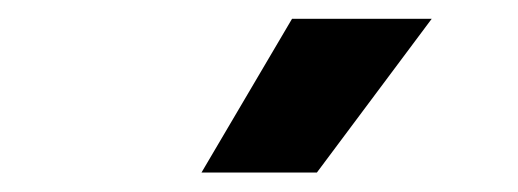

<svg xmlns="http://www.w3.org/2000/svg" viewBox="-20 -752 540 200"><path d="M429.7 -732.4H284.2L189.9 -572.3H310.1Z"/></svg>

Font: Wanted Sans Std Variable
Style: Regular
Weight: 400
Designer: Original Design by Kil Hyung-jin and Kang Hanbin, Wanted Lab, Inc;
Foundry: Wanted Lab, Inc.
Version: Version 1.003;Glyphs 3.2 (3227)